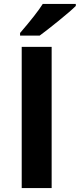

<svg xmlns="http://www.w3.org/2000/svg" viewBox="-20 -951 403 971"><path d="M89.8 0V-713.9H241.2V0ZM81.5 -771V-784.2Q165.5 -881.8 196.3 -931.2H363.3V-920.9Q337.9 -895.5 276.4 -845.7Q214.8 -795.9 180.7 -771Z"/></svg>

Font: OpenSans-Bold
Style: Bold
Weight: 700
Foundry: Ascender Corporation
Version: Version 1.10